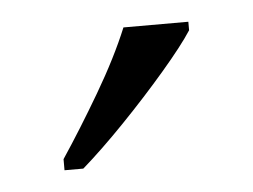

<svg xmlns="http://www.w3.org/2000/svg" viewBox="-28 -798 295 224"><g transform="rotate(-5 119.5 -686.0)"><path d="M40 -619Q62 -652 85.5 -692Q109 -732 123 -766H199V-756Q188 -739 164 -711Q140 -683 112.5 -654.5Q85 -626 62 -606H40Z"/></g></svg>

Font: Noto Serif SemiCondensed Light
Style: Regular
Weight: 300
Width: 4
Designer: Monotype Design Team
Foundry: Monotype Imaging Inc.
Version: Version 2.013